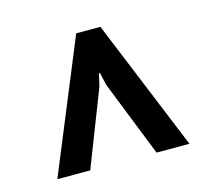

<svg xmlns="http://www.w3.org/2000/svg" viewBox="-63 -784 548 501"><g transform="rotate(-15 211.0 -533.5)"><path d="M34.7 -356 180.7 -710.9H246.1L391.6 -356H302.7L221.7 -560.5L213.9 -594.7H210.9L203.1 -560.5L123.5 -356Z"/></g></svg>

Font: Roboto Slab LO
Style: Regular
Weight: 400
Designer: Google
Version: Version 2.000